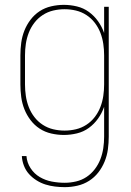

<svg xmlns="http://www.w3.org/2000/svg" viewBox="-20 -548 540 791"><path d="M247 223Q227 223 206.5 220.5Q186 218 167 212Q148 206 130.5 195Q113 184 99.5 169Q86 154 78.5 134.5Q71 115 70 95H89Q91 122 106 145Q121 168 144 181.5Q167 195 193.5 200Q220 205 247 205Q270 205 293.5 199.5Q317 194 336.5 181Q356 168 370.5 149Q385 130 393.5 108Q402 86 405.5 62.5Q409 39 409 15V-108Q400 -82 384 -59.5Q368 -37 346 -21Q324 -5 297 1.5Q270 8 243 8Q217 8 191 2Q165 -4 143.5 -18Q122 -32 106 -53Q90 -74 80.5 -98Q71 -122 67.5 -148Q64 -174 64 -200V-320Q64 -346 67.5 -372Q71 -398 80.5 -422Q90 -446 106 -467Q122 -488 143.5 -502Q165 -516 191 -522Q217 -528 243 -528Q270 -528 297 -521.5Q324 -515 346 -499Q368 -483 384 -460.5Q400 -438 409 -412V-520H428V15Q428 41 424.5 67Q421 93 411 117.5Q401 142 385 162.5Q369 183 347 197Q325 211 299 217Q273 223 247 223ZM246 -10Q270 -10 293 -15.5Q316 -21 336 -34Q356 -47 370.5 -66Q385 -85 393.5 -107Q402 -129 405.5 -152.5Q409 -176 409 -200V-320Q409 -344 405.5 -367.5Q402 -391 393.5 -413Q385 -435 370.5 -454Q356 -473 336 -486Q316 -499 293 -504.5Q270 -510 246 -510Q222 -510 199 -504.5Q176 -499 156 -486Q136 -473 121.5 -454Q107 -435 98.5 -413Q90 -391 86.5 -367.5Q83 -344 83 -320V-200Q83 -176 86.5 -152.5Q90 -129 98.5 -107Q107 -85 121.5 -66Q136 -47 156 -34Q176 -21 199 -15.5Q222 -10 246 -10Z"/></svg>

Font: Iosevka Thin
Style: Regular
Weight: 100
Monospace: yes
Designer: Belleve Invis
Foundry: Belleve Invis
Version: Version 32.5.0; ttfautohint (v1.8.4)